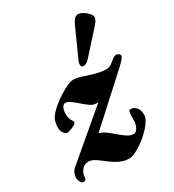

<svg xmlns="http://www.w3.org/2000/svg" viewBox="-179 -803 846 936"><g transform="rotate(-30 244.0 -334.5)"><path d="M489 -422Q489 -409 450 -374L203 -149Q220 -145 236 -134Q252 -123 271 -106Q299 -82 316 -71Q333 -60 351 -60Q365 -60 374.5 -78.5Q384 -97 384 -123Q384 -151 386 -162Q388 -173 397 -173Q414 -173 427.5 -158.5Q441 -144 441 -116Q441 -91 409.5 -55.5Q378 -20 337 6.5Q296 33 273 33Q245 33 220 21Q195 9 169 -11Q161 -17 144.5 -29.5Q128 -42 116 -48Q104 -54 93 -54Q68 -54 53 -36.5Q38 -19 38 5Q38 20 22 20Q13 20 6 8Q-1 -4 -1 -15Q-1 -27 5 -41Q11 -55 25 -66L279 -281Q275 -280 269 -280Q251 -280 235 -290.5Q219 -301 192 -325Q172 -342 160 -350Q148 -358 137 -358Q124 -358 117.5 -343.5Q111 -329 111 -310Q111 -284 123 -267Q128 -261 128 -256Q128 -251 123 -247Q115 -240 98 -233.5Q81 -227 73 -227Q64 -227 54.5 -239.5Q45 -252 45 -272Q45 -306 60.5 -328.5Q76 -351 110 -377Q136 -398 171.5 -417.5Q207 -437 225 -437Q250 -437 281 -425L307 -417Q358 -400 390 -400Q405 -400 413.5 -404Q422 -408 436 -420Q457 -438 469 -438Q475 -438 482 -432.5Q489 -427 489 -422ZM291 -485Q291 -495 295 -503L368 -665Q377 -685 386 -693.5Q395 -702 407 -702Q424 -702 447 -683Q470 -664 470 -650Q470 -634 447 -609L336 -486Q319 -469 305 -469Q291 -469 291 -485Z"/></g></svg>

Font: EB Garamond ExtraBold
Style: Italic
Weight: 800
Italic angle: -17.2°
Designer: Georg Duffner and Octavio Pardo
Foundry: Georg Duffner
Version: Version 1.000